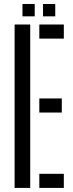

<svg xmlns="http://www.w3.org/2000/svg" viewBox="-20 -920 355 940"><path d="M51.5 0V-800H128V0ZM172.5 -731V-800H292.5V-731ZM172.5 -369V-438H282.5V-369ZM172.5 0V-69H292.5V0ZM190.5 -840V-900.5H250.5V-840ZM90 -840V-900.5H150V-840Z"/></svg>

Font: Big Shoulders Stencil Display Medium
Style: Regular
Weight: 500
Designer: Patric King
Foundry: XO Type Co
Version: Version 1.000